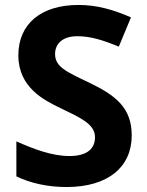

<svg xmlns="http://www.w3.org/2000/svg" viewBox="-20 -744 591 774"><path d="M511 -198C511 -310 446 -360 337 -412C247 -455 202 -475 202 -526C202 -569 234 -598 291 -598C345 -598 393 -583 459 -556L508 -674C434 -706 370 -724 296 -724C147 -724 54 -649 54 -521C54 -391 158 -340 224 -308C303 -270 363 -244 363 -191C363 -147 334 -115 260 -115C188 -115 114 -144 46 -174V-33C104 -5 174 10 248 10C416 10 511 -71 511 -198Z"/></svg>

Font: Noto Sans Arabic UI
Style: Bold
Weight: 700
Designer: Monotype Design Team, Nadine Chahine and Nizar Qandah
Foundry: Monotype Imaging Inc.
Version: Version 2.010